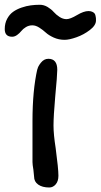

<svg xmlns="http://www.w3.org/2000/svg" viewBox="-31 -788 430 821"><path d="M21 -630.9Q-10.7 -630.9 -10.7 -663.6Q-10.7 -688.5 -0.5 -707.5Q9.8 -726.6 25.1 -737.5Q40.5 -748.5 61.3 -755.6Q82 -762.7 100.8 -765.1Q119.6 -767.6 139.2 -767.6Q156.7 -767.6 172.6 -758.1Q188.5 -748.5 198.7 -736.8Q209 -725.1 223.6 -715.6Q238.3 -706.1 253.4 -706.1Q269 -706.1 298.1 -723.4Q327.1 -740.7 347.2 -740.7Q356.4 -740.7 363 -737.8Q369.6 -734.9 372.8 -731.2Q376 -727.5 377.4 -720.9Q378.9 -714.4 379.2 -710.7Q379.4 -707 379.4 -700.2Q379.4 -679.7 353.3 -659.7Q327.1 -639.6 296.1 -628.7Q265.1 -617.7 245.1 -617.7Q220.2 -617.7 198.7 -627.4Q177.2 -637.2 164.8 -648.7Q152.3 -660.2 137 -669.9Q121.6 -679.7 107.4 -679.7Q92.3 -679.7 79.8 -672.1Q67.4 -664.6 60.1 -655.3Q52.7 -646 42.2 -638.4Q31.7 -630.9 21 -630.9ZM114.7 -33.2Q114.7 -35.6 111.8 -62Q107.9 -84.5 107.9 -95.2V-270Q107.9 -401.9 128.9 -493.7V-490.7Q130.4 -502.9 143.8 -519.8Q157.2 -536.6 175.8 -536.6Q213.9 -536.6 213.9 -489.7Q213.9 -466.8 205.1 -374.5Q197.8 -291 197.8 -251.5Q197.8 -213.4 207 -154.8Q218.8 -66.4 218.8 -36.6Q218.8 -13.2 207.3 0.2Q195.8 13.7 179.7 13.7Q149.9 13.7 132.3 1.2Q114.7 -11.2 114.7 -33.2Z"/></svg>

Font: Short Stack
Style: Regular
Weight: 400
Designer: James Grieshaber
Foundry: James Grieshaber
Version: Version 1.002